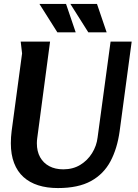

<svg xmlns="http://www.w3.org/2000/svg" viewBox="-20 -943 699 974"><path d="M234 -732 169 -243Q168 -236 167.5 -229.5Q167 -223 167 -216Q167 -175 183.5 -145.5Q200 -116 230 -100Q260 -84 301 -84Q350 -84 387 -106.5Q424 -129 447 -166Q470 -203 475 -245L541 -732H648L587 -278Q575 -190 540.5 -125Q506 -60 441.5 -24.5Q377 11 274 11Q218 11 174 -3Q130 -17 99 -45Q68 -73 51.5 -116Q35 -159 35 -216Q35 -232 36 -247Q37 -262 39 -278L92 -672L85 -732ZM472 -923 521 -779H428L337 -923ZM315 -923 364 -779H271L180 -923Z"/></svg>

Font: Rosario
Style: Italic
Weight: 400
Italic angle: -8.05°
Designer: Hector Gatti
Foundry: Omnibus Type
Version: Version 1.201